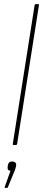

<svg xmlns="http://www.w3.org/2000/svg" viewBox="-20 -703 209 931"><path d="M46 0Q41 0 42 -5L148 -679Q149 -683 154 -683H165Q170 -683 169 -679L63 -5Q62 0 57 0ZM6 208Q1 208 3 203L31 125Q24 125 20 120.5Q16 116 17 106L18 99Q21 80 39 80Q48 80 54 85Q60 90 58 100L57 106Q56 111 54 117Q52 123 49 130L19 203Q18 208 15 208Z"/></svg>

Font: Sofia Sans Condensed Thin
Style: Italic
Weight: 250
Italic angle: -9°
Version: Version 4.100